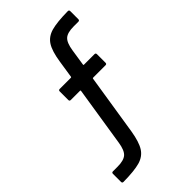

<svg xmlns="http://www.w3.org/2000/svg" viewBox="-267 -790 1079 1079"><g transform="rotate(-45 273.0 -250.0)"><path d="M498 -700Q508 -700 508 -690V-626Q508 -616 498 -616H461Q411 -616 390 -597Q369 -578 361 -525L346 -427Q346 -423 349 -423H433Q443 -423 443 -413V-345Q443 -335 433 -335H335Q330 -335 330 -331L273 31Q261 104 238.5 139Q216 174 172 186.5Q128 199 41 200Q31 200 31 190V126Q31 116 41 116H78Q127 116 148.5 97Q170 78 178 25L234 -331Q234 -335 231 -335H157Q147 -335 147 -345V-413Q147 -423 157 -423H245Q250 -423 250 -427L266 -531Q277 -604 299.5 -639Q322 -674 366.5 -686.5Q411 -699 498 -700Z"/></g></svg>

Font: BarlowMedium
Style: Regular
Weight: 500
Designer: Jeremy Tribby
Foundry: Tribby Type
Version: Version 1.422